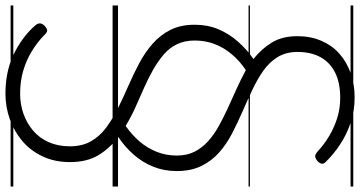

<svg xmlns="http://www.w3.org/2000/svg" viewBox="-329 -601 1324 706"><g transform="rotate(90 333.0 -248.0)"><path d="M324 394Q284 394 248 386.5Q212 379 180.5 364Q149 349 122 329Q95 309 74 285Q66 276 66 267.5Q66 259 75 250Q86 240 93 240.5Q100 241 112 254Q137 278 170 298Q203 318 241.5 329Q280 340 324 340Q363 340 397.5 328Q432 316 459.5 293Q487 270 502.5 235.5Q518 201 518 157Q518 112 499.5 79.5Q481 47 448.5 23Q416 -1 376.5 -20.5Q337 -40 294.5 -58.5Q252 -77 212.5 -98Q173 -119 141 -147Q109 -175 90 -212.5Q71 -250 71 -302Q71 -350 87.5 -389Q104 -428 132.5 -460.5Q161 -493 197 -518Q160 -547 136.5 -585.5Q113 -624 113 -680Q113 -728 130 -767.5Q147 -807 177.5 -834Q208 -861 249 -875.5Q290 -890 338 -890Q389 -890 432.5 -875Q476 -860 512 -836Q548 -812 574 -785Q583 -777 582 -769.5Q581 -762 573 -754Q562 -745 554.5 -745Q547 -745 537 -754Q511 -778 480 -796.5Q449 -815 414 -826Q379 -837 339 -837Q284 -837 246.5 -818Q209 -799 190 -764Q171 -729 171 -680Q171 -638 189.5 -607.5Q208 -577 239 -555Q270 -533 309 -514.5Q348 -496 389.5 -478Q431 -460 470.5 -439.5Q510 -419 541 -391.5Q572 -364 590.5 -326Q609 -288 609 -236Q609 -189 593 -149.5Q577 -110 549 -78Q521 -46 484 -21Q525 10 550.5 52Q576 94 576 157Q576 213 555 257.5Q534 302 498.5 332Q463 362 418 378Q373 394 324 394ZM443 -48Q476 -71 500 -99Q524 -127 538 -161.5Q552 -196 552 -236Q552 -273 538 -301Q524 -329 499.5 -351Q475 -373 443.5 -390.5Q412 -408 377 -424Q342 -440 306.5 -456Q271 -472 238 -490Q206 -469 181 -440Q156 -411 142.5 -376.5Q129 -342 129 -302Q129 -265 142.5 -237Q156 -209 180.5 -188Q205 -167 236.5 -149Q268 -131 303.5 -115.5Q339 -100 374.5 -84Q410 -68 443 -48ZM0 365H666V375H0ZM0 -20H666V0H0ZM0 -505H666V-500H0ZM0 -885H666V-875H0Z"/></g></svg>

Font: Playwrite AT Guides
Style: Regular
Weight: 400
Designer: Veronika Burian, José Scaglione
Foundry: TypeTogether
Version: Version 1.003